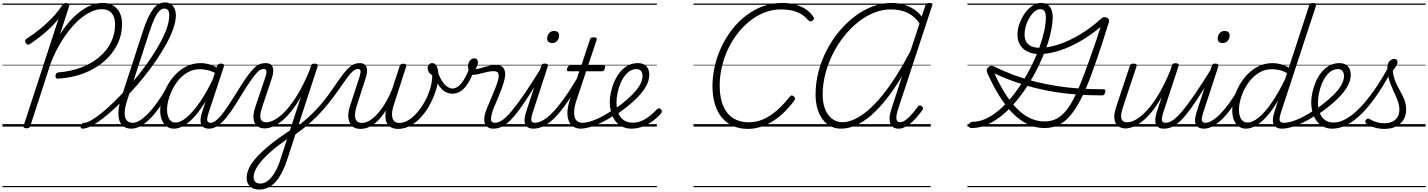

<svg xmlns="http://www.w3.org/2000/svg" viewBox="-20 -1035 11677 1570"><path d="M456 -392Q444 -391 438 -397.5Q432 -404 434 -418Q436 -430 442 -436Q448 -442 458 -443Q560 -451 645 -483.5Q730 -516 792 -568.5Q854 -621 887.5 -689.5Q921 -758 921 -836Q921 -895 893 -927.5Q865 -960 812 -960Q769 -960 721.5 -937.5Q674 -915 626.5 -873Q579 -831 535 -773Q491 -715 453 -645Q415 -575 387 -495L228 -5Q226 4 219 9Q212 14 196 14Q182 14 176 9Q170 4 173 -6L458 -880Q427 -842 391.5 -807.5Q356 -773 315 -740.5Q274 -708 226 -676Q214 -668 206 -670Q198 -672 191 -684Q183 -695 185 -703.5Q187 -712 197 -718Q258 -758 310.5 -800.5Q363 -843 408 -890.5Q453 -938 488 -991Q495 -1000 502 -1005Q509 -1010 523 -1010Q537 -1010 543.5 -1004Q550 -998 546 -987L471 -755Q522 -835 580 -892.5Q638 -950 699 -980.5Q760 -1011 819 -1011Q869 -1011 904.5 -990Q940 -969 959 -931Q978 -893 978 -841Q978 -750 939 -671Q900 -592 829.5 -531.5Q759 -471 664 -435Q569 -399 456 -392ZM0 486H852V496H0ZM0 -20H852V0H0ZM0 -505H852V-500H0ZM0 -1006H852V-996H0Z M655 17Q644 17 640.5 9.5Q637 2 639.5 -7Q642 -16 649.5 -23.5Q657 -31 669 -31Q691 -31 727.5 -52Q764 -73 810.5 -110.5Q857 -148 908.5 -198Q960 -248 1014 -307.5Q1068 -367 1119 -431Q1170 -495 1214 -560.5Q1258 -626 1292 -688.5Q1326 -751 1345 -807.5Q1364 -864 1364 -910Q1364 -921 1372 -926.5Q1380 -932 1391 -932Q1402 -932 1410 -926.5Q1418 -921 1418 -910Q1418 -863 1398 -804Q1378 -745 1342 -679Q1306 -613 1259 -544Q1212 -475 1157.5 -407Q1103 -339 1045 -276.5Q987 -214 930 -160.5Q873 -107 821.5 -67Q770 -27 727 -5Q684 17 655 17ZM1053 17Q1003 17 976 -14Q949 -45 948 -102Q947 -159 971 -234L1151 -787Q1190 -906 1232 -960.5Q1274 -1015 1328 -1015Q1358 -1015 1378 -1001Q1398 -987 1408 -963.5Q1418 -940 1418 -910Q1418 -898 1410 -891.5Q1402 -885 1391 -885Q1380 -885 1372 -891.5Q1364 -898 1364 -910Q1364 -927 1360.5 -939Q1357 -951 1348 -958Q1339 -965 1324 -965Q1302 -965 1282.5 -945Q1263 -925 1242.5 -881.5Q1222 -838 1199 -765L1023 -224Q1001 -160 999.5 -117Q998 -74 1015 -52.5Q1032 -31 1066 -31Q1077 -31 1081.5 -23.5Q1086 -16 1084 -7Q1082 2 1074 9.5Q1066 17 1053 17ZM838 486H1232V496H838ZM838 -20H1232V0H838ZM838 -505H1232V-500H838ZM838 -1006H1232V-996H838Z M1054 17Q1043 17 1038 9.5Q1033 2 1034.5 -7Q1036 -16 1044.5 -23.5Q1053 -31 1068 -31Q1093 -31 1125 -51Q1157 -71 1192.5 -108Q1228 -145 1264.5 -195.5Q1301 -246 1335 -307Q1340 -316 1349 -315Q1358 -314 1364 -307.5Q1370 -301 1365 -292Q1328 -222 1289 -165Q1250 -108 1210 -67.5Q1170 -27 1131 -5Q1092 17 1054 17ZM1232 486V496ZM1232 -20V0ZM1232 -505V-500ZM1232 -1006V-996Z M1402 17Q1369 17 1343.5 -1Q1318 -19 1304 -52.5Q1290 -86 1290 -131Q1290 -175 1304.5 -227.5Q1319 -280 1346.5 -331.5Q1374 -383 1414.5 -425.5Q1455 -468 1507 -493.5Q1559 -519 1622 -519Q1658 -519 1698 -507Q1738 -495 1770 -472L1756 -428Q1713 -454 1678 -461.5Q1643 -469 1613 -469Q1564 -469 1522.5 -447.5Q1481 -426 1448.5 -390Q1416 -354 1393 -309.5Q1370 -265 1358 -220Q1346 -175 1346 -136Q1346 -106 1354 -82.5Q1362 -59 1377.5 -46Q1393 -33 1416 -33Q1456 -33 1506.5 -75Q1557 -117 1614.5 -200Q1672 -283 1730 -407L1748 -369Q1685 -236 1625 -150.5Q1565 -65 1509 -24Q1453 17 1402 17ZM1689 17Q1662 17 1646.5 7Q1631 -3 1624.5 -20.5Q1618 -38 1620 -62.5Q1622 -87 1632 -116L1755 -494Q1760 -506 1766.5 -510.5Q1773 -515 1786 -515Q1804 -515 1809 -508Q1814 -501 1810 -489L1687 -117Q1672 -71 1674.5 -51Q1677 -31 1702 -31Q1712 -31 1716.5 -23.5Q1721 -16 1719.5 -7Q1718 2 1710.5 9.5Q1703 17 1689 17ZM1232 486H1867V496H1232ZM1232 -20H1867V0H1232ZM1232 -505H1867V-500H1232ZM1232 -1006H1867V-996H1232Z M1689 17Q1678 17 1674 9.5Q1670 2 1672.5 -7Q1675 -16 1683 -23.5Q1691 -31 1703 -31Q1721 -31 1742 -46Q1763 -61 1788 -91Q1813 -121 1842.5 -165Q1872 -209 1908 -267Q1958 -349 1993 -399Q2028 -449 2054 -475Q2080 -501 2103 -510Q2126 -519 2151 -519Q2161 -519 2163 -511.5Q2165 -504 2161.5 -495Q2158 -486 2152 -478.5Q2146 -471 2140 -471Q2125 -471 2110.5 -464.5Q2096 -458 2076.5 -436.5Q2057 -415 2026.5 -371Q1996 -327 1950 -252Q1905 -176 1868.5 -124Q1832 -72 1801.5 -41.5Q1771 -11 1744 3Q1717 17 1689 17ZM1867 486H1967V496H1867ZM1867 -20H1967V0H1867ZM1867 -505H1967V-500H1867ZM1867 -1006H1967V-996H1867Z M2098 515Q2050 515 2023.5 488.5Q1997 462 1997 422Q1997 388 2010.5 353.5Q2024 319 2051 283.5Q2078 248 2117.5 210.5Q2157 173 2208 133Q2233 114 2256.5 97Q2280 80 2303.5 63.5Q2327 47 2351 31L2441 -245Q2402 -174 2361.5 -124.5Q2321 -75 2282.5 -44Q2244 -13 2209 1Q2174 15 2144 15Q2108 15 2083.5 -3.5Q2059 -22 2053.5 -61.5Q2048 -101 2069 -164L2151 -407Q2161 -439 2158 -455Q2155 -471 2137 -471Q2127 -471 2123 -478.5Q2119 -486 2121 -495Q2123 -504 2130.5 -511.5Q2138 -519 2150 -519Q2175 -519 2190 -510Q2205 -501 2210.5 -484.5Q2216 -468 2214 -445.5Q2212 -423 2203 -396L2124 -160Q2110 -119 2108.5 -91Q2107 -63 2119.5 -49Q2132 -35 2158 -35Q2189 -35 2230 -58Q2271 -81 2317.5 -131Q2364 -181 2413 -261Q2462 -341 2510 -457L2522 -494Q2526 -506 2532.5 -510.5Q2539 -515 2552 -515Q2569 -515 2575 -508.5Q2581 -502 2576 -488L2328 271Q2311 324 2288.5 369Q2266 414 2238.5 446.5Q2211 479 2176 497Q2141 515 2098 515ZM2107 466Q2144 466 2175 439.5Q2206 413 2231.5 367.5Q2257 322 2275 263L2327 103Q2312 114 2296.5 125.5Q2281 137 2265 148.5Q2249 160 2233 172Q2186 211 2152.5 244.5Q2119 278 2097 308Q2075 338 2064.5 364Q2054 390 2054 414Q2054 429 2059.5 440.5Q2065 452 2077 459Q2089 466 2107 466ZM1967 486H2632V496H1967ZM1967 -20H2632V0H1967ZM1967 -505H2632V-500H1967ZM1967 -1006H2632V-996H1967Z M2387 69Q2378 74 2370 71.5Q2362 69 2357 62Q2352 55 2354 45.5Q2356 36 2368 29Q2444 -23 2503 -77Q2562 -131 2607 -185Q2652 -239 2686.5 -288.5Q2721 -338 2750 -380Q2779 -422 2805.5 -453Q2832 -484 2860 -501.5Q2888 -519 2921 -519Q2933 -519 2938 -511.5Q2943 -504 2941 -495Q2939 -486 2930.5 -478.5Q2922 -471 2907 -471Q2887 -471 2866 -453Q2845 -435 2821.5 -403.5Q2798 -372 2769.5 -330Q2741 -288 2704.5 -239Q2668 -190 2622 -137.5Q2576 -85 2517.5 -32.5Q2459 20 2387 69ZM2632 486H2738V496H2632ZM2632 -20H2738V0H2632ZM2632 -505H2738V-500H2632ZM2632 -1006H2738V-996H2632Z M2928 19Q2894 19 2871.5 5Q2849 -9 2838 -35Q2827 -61 2828 -95.5Q2829 -130 2843 -171L2920 -407Q2930 -439 2928 -455Q2926 -471 2908 -471Q2898 -471 2894 -478.5Q2890 -486 2892 -495Q2894 -504 2901.5 -511.5Q2909 -519 2921 -519Q2944 -519 2958 -510Q2972 -501 2977.5 -484.5Q2983 -468 2981 -445.5Q2979 -423 2970 -396L2893 -157Q2883 -122 2883 -93Q2883 -64 2896.5 -47Q2910 -30 2939 -30Q2976 -30 3012.5 -55.5Q3049 -81 3082 -122Q3115 -163 3142.5 -212Q3170 -261 3188 -310L3248 -494Q3251 -504 3257.5 -509Q3264 -514 3277 -514Q3293 -514 3298.5 -508Q3304 -502 3301 -490L3203 -186Q3192 -155 3187.5 -126.5Q3183 -98 3187.5 -76.5Q3192 -55 3205.5 -42.5Q3219 -30 3246 -30Q3284 -30 3321.5 -53.5Q3359 -77 3392 -115.5Q3425 -154 3451.5 -201.5Q3478 -249 3494 -298Q3510 -347 3513 -391Q3514 -398 3514.5 -405Q3515 -412 3514 -419Q3494 -432 3485.5 -447Q3477 -462 3477 -478Q3477 -495 3487 -507Q3497 -519 3516 -519Q3527 -519 3536.5 -511.5Q3546 -504 3552.5 -490Q3559 -476 3562 -457.5Q3565 -439 3565 -418Q3565 -369 3548.5 -310.5Q3532 -252 3502.5 -194Q3473 -136 3432 -87.5Q3391 -39 3341 -10Q3291 19 3235 19Q3196 19 3170.5 2Q3145 -15 3136 -48.5Q3127 -82 3136 -132Q3107 -87 3074.5 -53Q3042 -19 3005.5 0Q2969 19 2928 19ZM2738 486H3626V496H2738ZM2738 -20H3626V0H2738ZM2738 -505H3626V-500H2738ZM2738 -1006H3626V-996H2738Z M3678 -269Q3651 -269 3623.5 -283Q3596 -297 3571.5 -331.5Q3547 -366 3528 -426Q3524 -440 3531 -447.5Q3538 -455 3547.5 -454.5Q3557 -454 3561 -443Q3579 -394 3599.5 -365Q3620 -336 3641 -323.5Q3662 -311 3681 -311Q3714 -311 3747.5 -347.5Q3781 -384 3816 -472Q3820 -483 3829 -487Q3838 -491 3846.5 -488.5Q3855 -486 3859 -479.5Q3863 -473 3859 -463Q3832 -392 3803.5 -349Q3775 -306 3744.5 -287.5Q3714 -269 3678 -269ZM3625 486V496ZM3625 -20V0ZM3625 -505V-500ZM3625 -1006V-996Z M4015 17Q3986 17 3969 5.5Q3952 -6 3945 -25Q3938 -44 3940 -67.5Q3942 -91 3949 -115Q3956 -135 3968.5 -166Q3981 -197 3997 -233.5Q4013 -270 4027.5 -306.5Q4042 -343 4051 -374Q4063 -416 4055 -434.5Q4047 -453 4018 -453Q3989 -453 3957.5 -445.5Q3926 -438 3897.5 -430.5Q3869 -423 3847 -423Q3836 -423 3827 -431Q3818 -439 3813 -454Q3808 -469 3807 -491Q3807 -510 3813.5 -525Q3820 -540 3832 -549Q3844 -558 3861 -558Q3873 -558 3880.5 -549Q3888 -540 3888 -526Q3888 -517 3884.5 -503.5Q3881 -490 3869 -469Q3887 -471 3907 -477Q3927 -483 3948.5 -489Q3970 -495 3992.5 -499.5Q4015 -504 4037 -504Q4068 -504 4086.5 -489.5Q4105 -475 4109.5 -445.5Q4114 -416 4102 -372Q4094 -342 4080 -304.5Q4066 -267 4050 -229.5Q4034 -192 4021 -160.5Q4008 -129 4003 -109Q3992 -71 3996 -51Q4000 -31 4028 -31Q4038 -31 4041.5 -23.5Q4045 -16 4043.5 -7Q4042 2 4035 9.5Q4028 17 4015 17ZM3626 486H4194V496H3626ZM3626 -20H4194V0H3626ZM3626 -505H4194V-500H3626ZM3626 -1006H4194V-996H3626Z M4015 17Q4004 17 3999 9.5Q3994 2 3995.5 -7Q3997 -16 4005.5 -23.5Q4014 -31 4029 -31Q4057 -31 4090 -54.5Q4123 -78 4166.5 -130Q4210 -182 4268 -267Q4326 -352 4403 -476Q4409 -486 4418.5 -485Q4428 -484 4433.5 -476Q4439 -468 4433 -459Q4348 -318 4287 -225.5Q4226 -133 4180 -80Q4134 -27 4095 -5Q4056 17 4015 17ZM4193 486V496ZM4193 -20V0ZM4193 -505V-500ZM4193 -1006V-996Z M4342 17Q4314 17 4297.5 7Q4281 -3 4274 -21Q4267 -39 4269.5 -63.5Q4272 -88 4281 -117L4405 -494Q4409 -506 4415 -510.5Q4421 -515 4434 -515Q4451 -515 4457 -508.5Q4463 -502 4459 -491L4337 -118Q4322 -72 4324.5 -51.5Q4327 -31 4355 -31Q4366 -31 4370.5 -23.5Q4375 -16 4373 -7Q4371 2 4363.5 9.5Q4356 17 4342 17ZM4495 -683Q4477 -683 4465.5 -692Q4454 -701 4454 -719Q4454 -743 4469 -762.5Q4484 -782 4512 -782Q4529 -782 4540.5 -773Q4552 -764 4552 -745Q4552 -722 4537 -702.5Q4522 -683 4495 -683ZM4194 486H4519V496H4194ZM4194 -20H4519V0H4194ZM4194 -505H4519V-500H4194ZM4194 -1006H4519V-996H4194Z M4341 17Q4330 17 4325 9.5Q4320 2 4321.5 -7Q4323 -16 4331.5 -23.5Q4340 -31 4355 -31Q4384 -31 4420.5 -51.5Q4457 -72 4501.5 -118Q4546 -164 4600 -240.5Q4654 -317 4719 -429Q4726 -439 4735 -438Q4744 -437 4749 -429Q4754 -421 4748 -410Q4678 -286 4621.5 -203.5Q4565 -121 4517 -73Q4469 -25 4425.5 -4Q4382 17 4341 17ZM4519 486V496ZM4519 -20V0ZM4519 -505V-500ZM4519 -1006V-996Z M4730 17Q4690 17 4665 -2Q4640 -21 4628.5 -53Q4617 -85 4620.5 -128.5Q4624 -172 4640 -221L4717 -452H4630Q4619 -452 4616.5 -458.5Q4614 -465 4618 -477Q4622 -489 4628 -494.5Q4634 -500 4644 -500H4734L4803 -709Q4807 -721 4813 -725.5Q4819 -730 4833 -730Q4851 -730 4856.5 -724Q4862 -718 4858 -706L4789 -500H4914Q4925 -500 4927.5 -494Q4930 -488 4926 -476Q4923 -463 4917 -457.5Q4911 -452 4900 -452H4773L4695 -219Q4678 -168 4675.5 -132Q4673 -96 4680.5 -74Q4688 -52 4704 -41.5Q4720 -31 4740 -31Q4750 -31 4755 -23.5Q4760 -16 4759.5 -7Q4759 2 4752 9.5Q4745 17 4730 17ZM4519 486H4907V496H4519ZM4519 -20H4907V0H4519ZM4519 -505H4907V-500H4519ZM4519 -1006H4907V-996H4519Z M4726 17Q4714 17 4710 9.5Q4706 2 4709 -7Q4712 -16 4720.5 -23.5Q4729 -31 4742 -31Q4785 -31 4847 -56Q4909 -81 4987 -133Q4994 -137 5000 -134Q5006 -131 5009.5 -123Q5013 -115 5012 -107Q5011 -99 5003 -93Q4944 -54 4892 -29.5Q4840 -5 4798.5 6Q4757 17 4726 17ZM4906 486V496ZM4906 -20V0ZM4906 -505V-500ZM4906 -1006V-996Z M4989 -131Q5005 -142 5020.5 -153.5Q5036 -165 5052 -176Q5109 -220 5149.5 -260.5Q5190 -301 5212 -339.5Q5234 -378 5234 -413Q5234 -438 5222 -454Q5210 -470 5185 -470Q5145 -470 5114 -442.5Q5083 -415 5062.5 -372.5Q5042 -330 5031.5 -283.5Q5021 -237 5021 -200Q5021 -166 5028.5 -135.5Q5036 -105 5052 -81.5Q5068 -58 5093.5 -45Q5119 -32 5154 -32Q5196 -32 5233 -49.5Q5270 -67 5300.5 -93Q5331 -119 5352 -141Q5360 -150 5369 -149Q5378 -148 5385 -141Q5391 -135 5392.5 -127.5Q5394 -120 5387 -109Q5360 -77 5321.5 -48Q5283 -19 5237.5 -1Q5192 17 5143 17Q5108 17 5079.5 5.5Q5051 -6 5029.5 -26Q5008 -46 4994.5 -73.5Q4981 -101 4973.5 -133Q4966 -165 4966 -199Q4966 -236 4975 -279Q4984 -322 5002 -364.5Q5020 -407 5047.5 -442Q5075 -477 5112 -498Q5149 -519 5197 -519Q5226 -519 5246.5 -507.5Q5267 -496 5278 -475Q5289 -454 5289 -423Q5289 -378 5264 -332Q5239 -286 5191 -237Q5143 -188 5073 -136Q5056 -124 5039.5 -112Q5023 -100 5006 -89ZM4907 486H5351V496H4907ZM4907 -20H5351V0H4907ZM4907 -505H5351V-500H4907ZM4907 -1006H5351V-996H4907Z M6097 19Q6029 19 5975 -4.5Q5921 -28 5883 -73.5Q5845 -119 5825.5 -184Q5806 -249 5806 -331Q5806 -415 5825.5 -497.5Q5845 -580 5881.5 -656Q5918 -732 5968.5 -796.5Q6019 -861 6082.5 -909Q6146 -957 6219 -984Q6292 -1011 6373 -1011Q6433 -1011 6481.5 -998Q6530 -985 6568 -960Q6606 -935 6632 -896Q6639 -887 6635.5 -879Q6632 -871 6620 -864Q6609 -858 6603 -860.5Q6597 -863 6585 -874Q6548 -917 6494.5 -937.5Q6441 -958 6366 -958Q6298 -958 6234.5 -934Q6171 -910 6115 -866Q6059 -822 6013 -763.5Q5967 -705 5934 -635Q5901 -565 5883 -489Q5865 -413 5865 -335Q5865 -264 5880.5 -208Q5896 -152 5926 -113.5Q5956 -75 6001 -55Q6046 -35 6103 -35Q6147 -35 6189.5 -48Q6232 -61 6274 -88Q6316 -115 6357 -154Q6398 -193 6439 -245Q6447 -255 6454.5 -254.5Q6462 -254 6472 -246Q6481 -238 6481.5 -229.5Q6482 -221 6473 -210Q6414 -131 6350 -80Q6286 -29 6222 -5Q6158 19 6097 19ZM5651 486H6508V496H5651ZM5651 -20H6508V0H5651ZM5651 -505H6508V-500H5651ZM5651 -1006H6508V-996H5651Z M6858 17Q6811 17 6772.5 -2.5Q6734 -22 6706.5 -59Q6679 -96 6664 -147.5Q6649 -199 6649 -263Q6649 -358 6673 -449.5Q6697 -541 6740.5 -625Q6784 -709 6842.5 -779Q6901 -849 6970 -901.5Q7039 -954 7116 -982.5Q7193 -1011 7272 -1011Q7322 -1011 7367.5 -998Q7413 -985 7451 -960.5Q7489 -936 7517 -900L7548 -992Q7551 -1003 7558 -1007Q7565 -1011 7580 -1011Q7595 -1011 7601 -1006.5Q7607 -1002 7603 -991L7325 -146Q7316 -118 7312 -97Q7308 -76 7310 -62.5Q7312 -49 7319 -42.5Q7326 -36 7340 -36Q7358 -36 7379.5 -49.5Q7401 -63 7427.5 -91.5Q7454 -120 7485 -163Q7493 -172 7500.5 -173Q7508 -174 7515 -168Q7526 -161 7527.5 -153Q7529 -145 7523 -136Q7500 -104 7475.5 -75.5Q7451 -47 7426 -26.5Q7401 -6 7376.5 5.5Q7352 17 7328 17Q7293 17 7274 -2.5Q7255 -22 7254 -59Q7253 -96 7271 -150L7357 -413Q7293 -307 7229.5 -226.5Q7166 -146 7103 -91.5Q7040 -37 6978.5 -10Q6917 17 6858 17ZM6707 -261Q6707 -208 6719 -166.5Q6731 -125 6752.5 -96Q6774 -67 6803.5 -51.5Q6833 -36 6869 -36Q6917 -36 6970 -61Q7023 -86 7079 -134Q7135 -182 7193 -253Q7251 -324 7309 -415.5Q7367 -507 7425 -618L7499 -843Q7461 -900 7403.5 -929Q7346 -958 7263 -958Q7194 -958 7126 -930.5Q7058 -903 6996 -853.5Q6934 -804 6881.5 -738Q6829 -672 6790 -594Q6751 -516 6729 -431.5Q6707 -347 6707 -261ZM6508 486H7591V496H6508ZM6508 -20H7591V0H6508ZM6508 -505H7591V-500H6508ZM6508 -1006H7591V-996H6508Z M7925 12Q7910 12 7905 5Q7900 -2 7904 -17Q7908 -29 7914.5 -34Q7921 -39 7933 -39Q7987 -39 8041.5 -64Q8096 -89 8148.5 -134Q8201 -179 8249.5 -237.5Q8298 -296 8340.5 -364Q8383 -432 8418 -503.5Q8453 -575 8478.5 -645Q8504 -715 8518 -778.5Q8532 -842 8532 -893Q8532 -915 8527.5 -930Q8523 -945 8513 -952.5Q8503 -960 8487 -960Q8463 -960 8440.5 -941.5Q8418 -923 8399 -892Q8380 -861 8369 -824.5Q8358 -788 8358 -752Q8358 -714 8373.5 -690Q8389 -666 8417.5 -655Q8446 -644 8482 -644Q8554 -644 8639.5 -672.5Q8725 -701 8813 -754Q8901 -807 8979 -878Q8989 -887 8998.5 -892.5Q9008 -898 9024 -893Q9041 -888 9046 -877.5Q9051 -867 9047 -852Q9041 -834 9035 -814.5Q9029 -795 9022.5 -775Q9016 -755 9009.5 -734.5Q9003 -714 8997 -694Q8947 -541 8904 -424Q8861 -307 8818.5 -224.5Q8776 -142 8731.5 -89.5Q8687 -37 8635.5 -12.5Q8584 12 8520 12Q8445 12 8379.5 -21Q8314 -54 8256.5 -113.5Q8199 -173 8149 -255Q8099 -337 8054 -436Q8048 -450 8048.5 -462Q8049 -474 8063 -486Q8075 -497 8086 -497Q8097 -497 8111 -490Q8195 -449 8279 -418.5Q8363 -388 8449 -366.5Q8535 -345 8625 -331Q8715 -317 8809.5 -311Q8904 -305 9006 -305Q9014 -305 9017.5 -298.5Q9021 -292 9017 -279Q9014 -266 9008 -260.5Q9002 -255 8993 -255Q8891 -255 8795.5 -261.5Q8700 -268 8608.5 -282.5Q8517 -297 8428.5 -320Q8340 -343 8252.5 -375.5Q8165 -408 8076 -452L8100 -461Q8142 -365 8188.5 -287.5Q8235 -210 8287.5 -155Q8340 -100 8398.5 -71Q8457 -42 8523 -42Q8577 -42 8620 -64.5Q8663 -87 8701 -135Q8739 -183 8775.5 -260Q8812 -337 8852.5 -447Q8893 -557 8943 -702Q8955 -739 8968 -778.5Q8981 -818 8994 -860L9017 -846Q8925 -765 8831.5 -708.5Q8738 -652 8647.5 -622.5Q8557 -593 8476 -593Q8440 -593 8408 -603Q8376 -613 8352 -632.5Q8328 -652 8314 -681.5Q8300 -711 8300 -751Q8300 -796 8316.5 -842Q8333 -888 8360 -926Q8387 -964 8421 -987.5Q8455 -1011 8491 -1011Q8526 -1011 8547 -996.5Q8568 -982 8578 -956Q8588 -930 8588 -896Q8588 -845 8574 -778.5Q8560 -712 8533 -638Q8506 -564 8469 -488Q8432 -412 8385.5 -339Q8339 -266 8285.5 -202.5Q8232 -139 8173 -91Q8114 -43 8051.5 -15.5Q7989 12 7925 12ZM7891 486H9031V496H7891ZM7891 -20H9031V0H7891ZM7891 -505H9031V-500H7891ZM7891 -1006H9031V-996H7891Z M9183 15Q9147 15 9122.5 -3.5Q9098 -22 9092.5 -61.5Q9087 -101 9108 -164L9218 -494Q9222 -506 9228.5 -510.5Q9235 -515 9248 -515Q9265 -515 9271 -509Q9277 -503 9273 -491L9163 -160Q9149 -119 9147.5 -91Q9146 -63 9158.5 -49Q9171 -35 9197 -35Q9229 -35 9270 -58Q9311 -81 9357.5 -131Q9404 -181 9452.5 -261Q9501 -341 9549 -457L9562 -497Q9566 -509 9572 -513.5Q9578 -518 9592 -518Q9608 -518 9614.5 -512.5Q9621 -507 9617 -495L9493 -117Q9478 -71 9481 -51Q9484 -31 9512 -31Q9522 -31 9526 -23.5Q9530 -16 9528.5 -7Q9527 2 9519.5 9.5Q9512 17 9498 17Q9470 17 9454 7Q9438 -3 9431.5 -20.5Q9425 -38 9427 -62.5Q9429 -87 9438 -116L9479 -242Q9440 -172 9400 -123Q9360 -74 9321.5 -43.5Q9283 -13 9248 1Q9213 15 9183 15ZM9031 486H9677V496H9031ZM9031 -20H9677V0H9031ZM9031 -505H9677V-500H9031ZM9031 -1006H9677V-996H9031Z M9499 17Q9488 17 9483 9.5Q9478 2 9479.5 -7Q9481 -16 9489.5 -23.5Q9498 -31 9513 -31Q9541 -31 9574 -54.5Q9607 -78 9650.5 -130Q9694 -182 9752 -267Q9810 -352 9887 -476Q9893 -486 9902.5 -485Q9912 -484 9917.5 -476Q9923 -468 9917 -459Q9832 -318 9771 -225.5Q9710 -133 9664 -80Q9618 -27 9579 -5Q9540 17 9499 17ZM9677 486V496ZM9677 -20V0ZM9677 -505V-500ZM9677 -1006V-996Z M9825 17Q9797 17 9780.5 7Q9764 -3 9757 -21Q9750 -39 9752.5 -63.5Q9755 -88 9764 -117L9888 -494Q9892 -506 9898 -510.5Q9904 -515 9917 -515Q9934 -515 9940 -508.5Q9946 -502 9942 -491L9820 -118Q9805 -72 9807.5 -51.5Q9810 -31 9838 -31Q9849 -31 9853.5 -23.5Q9858 -16 9856 -7Q9854 2 9846.5 9.5Q9839 17 9825 17ZM9978 -683Q9960 -683 9948.5 -692Q9937 -701 9937 -719Q9937 -743 9952 -762.5Q9967 -782 9995 -782Q10012 -782 10023.5 -773Q10035 -764 10035 -745Q10035 -722 10020 -702.5Q10005 -683 9978 -683ZM9677 486H10002V496H9677ZM9677 -20H10002V0H9677ZM9677 -505H10002V-500H9677ZM9677 -1006H10002V-996H9677Z M9824 17Q9813 17 9808 9.5Q9803 2 9804.5 -7Q9806 -16 9814.5 -23.5Q9823 -31 9838 -31Q9863 -31 9895 -51Q9927 -71 9962.5 -108Q9998 -145 10034.5 -195.5Q10071 -246 10105 -307Q10110 -316 10119 -315Q10128 -314 10134 -307.5Q10140 -301 10135 -292Q10098 -222 10059 -165Q10020 -108 9980 -67.5Q9940 -27 9901 -5Q9862 17 9824 17ZM10002 486V496ZM10002 -20V0ZM10002 -505V-500ZM10002 -1006V-996Z M10168 17Q10135 17 10109.5 -1Q10084 -19 10070 -52.5Q10056 -86 10056 -131Q10056 -177 10070 -229.5Q10084 -282 10112 -333.5Q10140 -385 10180.5 -427Q10221 -469 10273 -494Q10325 -519 10388 -519Q10419 -519 10454 -509.5Q10489 -500 10519 -482L10685 -990Q10689 -1002 10696 -1006.5Q10703 -1011 10716 -1011Q10734 -1011 10739 -1004Q10744 -997 10740 -985L10455 -117Q10440 -71 10444 -51Q10448 -31 10479 -31Q10487 -31 10490.5 -23.5Q10494 -16 10492.5 -7Q10491 2 10484.5 9.5Q10478 17 10466 17Q10436 17 10418.5 7Q10401 -3 10394 -20.5Q10387 -38 10388.5 -62.5Q10390 -87 10400 -116L10431 -213Q10384 -134 10338.5 -83Q10293 -32 10250 -7.5Q10207 17 10168 17ZM10181 -33Q10221 -33 10270.5 -72.5Q10320 -112 10375.5 -191Q10431 -270 10488 -387L10504 -437Q10467 -458 10436.5 -463.5Q10406 -469 10379 -469Q10330 -469 10288.5 -447.5Q10247 -426 10214 -390Q10181 -354 10158 -309.5Q10135 -265 10123 -220Q10111 -175 10111 -136Q10111 -106 10119 -82.5Q10127 -59 10143 -46Q10159 -33 10181 -33ZM10002 486H10643V496H10002ZM10002 -20H10643V0H10002ZM10002 -505H10643V-500H10002ZM10002 -1006H10643V-996H10002Z M10463 17Q10451 17 10447 9.5Q10443 2 10446 -7Q10449 -16 10457.5 -23.5Q10466 -31 10479 -31Q10522 -31 10584 -56Q10646 -81 10724 -133Q10731 -137 10737 -134Q10743 -131 10746.5 -123Q10750 -115 10749 -107Q10748 -99 10740 -93Q10681 -54 10629 -29.5Q10577 -5 10535.5 6Q10494 17 10463 17ZM10643 486V496ZM10643 -20V0ZM10643 -505V-500ZM10643 -1006V-996Z M10722 -130Q10739 -140 10755 -152Q10771 -164 10788 -176Q10845 -220 10885.5 -260.5Q10926 -301 10948 -339.5Q10970 -378 10970 -413Q10970 -438 10958 -454Q10946 -470 10921 -470Q10910 -470 10905.5 -477Q10901 -484 10903 -494Q10905 -504 10912.5 -511.5Q10920 -519 10933 -519Q10962 -519 10982.5 -507.5Q11003 -496 11014 -475Q11025 -454 11025 -423Q11025 -378 11000 -332Q10975 -286 10927 -237Q10879 -188 10809 -136Q10792 -124 10775.5 -112Q10759 -100 10742 -89ZM10643 486H11087V496H10643ZM10643 -20H11087V0H10643ZM10643 -505H11087V-500H10643ZM10643 -1006H11087V-996H10643Z M10875 17Q10841 17 10813 6Q10785 -5 10764.5 -25Q10744 -45 10730 -72Q10716 -99 10709 -131Q10702 -163 10702 -197Q10702 -234 10711 -277.5Q10720 -321 10738 -363.5Q10756 -406 10783.5 -441Q10811 -476 10848.5 -497.5Q10886 -519 10934 -519Q10943 -519 10946 -511.5Q10949 -504 10946.5 -494.5Q10944 -485 10937.5 -477.5Q10931 -470 10922 -470Q10880 -470 10849 -441.5Q10818 -413 10797.5 -369.5Q10777 -326 10767 -280Q10757 -234 10757 -198Q10757 -164 10764.5 -134.5Q10772 -105 10787.5 -82Q10803 -59 10827.5 -46Q10852 -33 10885 -33Q10933 -33 10987 -63Q11041 -93 11098.5 -152Q11156 -211 11216.5 -297Q11277 -383 11338 -495Q11343 -503 11351.5 -501Q11360 -499 11366.5 -491.5Q11373 -484 11368 -474Q11305 -354 11242 -262Q11179 -170 11117 -108Q11055 -46 10994.5 -14.5Q10934 17 10875 17ZM11087 486V496ZM11087 -20V0ZM11087 -505V-500ZM11087 -1006V-996Z M11300 19Q11257 19 11218 7Q11179 -5 11153 -23Q11144 -32 11144 -41Q11144 -50 11151 -57Q11160 -66 11166.5 -66Q11173 -66 11184 -59Q11211 -43 11239.5 -35Q11268 -27 11300 -27Q11359 -27 11391 -57.5Q11423 -88 11423 -140Q11423 -165 11416 -189.5Q11409 -214 11398 -239.5Q11387 -265 11374.5 -292Q11362 -319 11350.5 -348Q11339 -377 11332 -410.5Q11325 -444 11325 -481Q11325 -520 11343.5 -536.5Q11362 -553 11381 -553Q11394 -553 11401 -546Q11408 -539 11408 -528Q11408 -514 11397 -496Q11386 -478 11369 -457Q11372 -423 11381 -394.5Q11390 -366 11402.5 -341Q11415 -316 11428 -292.5Q11441 -269 11452.5 -245Q11464 -221 11471 -195.5Q11478 -170 11478 -139Q11478 -68 11430.5 -24.5Q11383 19 11300 19ZM11087 486H11637V496H11087ZM11087 -20H11637V0H11087ZM11087 -505H11637V-500H11087ZM11087 -1006H11637V-996H11087Z"/></svg>

Font: Playwrite CA Guides
Style: Regular
Weight: 400
Designer: Veronika Burian, José Scaglione
Foundry: TypeTogether
Version: Version 1.003